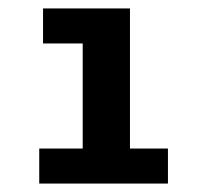

<svg xmlns="http://www.w3.org/2000/svg" viewBox="-20 -762 470 455"><path d="M378 -410V-327H73V-410H176V-659H82V-742H288V-410Z"/></svg>

Font: Idrija
Style: Bold
Weight: 700
Designer: Julieta Ulanovsky
Foundry: Julieta Ulanovsky
Version: Version 7.200